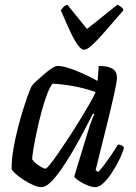

<svg xmlns="http://www.w3.org/2000/svg" viewBox="-20 -772 561 792"><path d="M151.5 0Q136.3 0 116.2 -9Q96 -18 76.1 -31Q56.1 -44 43 -56.5Q29.8 -69 27.8 -75Q27.6 -112 35.1 -156.3Q42.6 -200.7 54.1 -245.3Q65.6 -289.8 77.6 -327.4Q89.6 -365 99.1 -389.8Q108.6 -414.6 111.8 -418.6Q117 -425.4 131 -438.5Q144.9 -451.5 161.6 -465.8Q178.3 -480.1 193.5 -490.1Q208.7 -500 217.3 -500Q235.6 -500 262.7 -491.5Q289.7 -483 321.3 -468.8Q352.9 -454.5 382.6 -438.1L387.3 -500Q426.3 -500 444.4 -488.2Q462.5 -476.4 462.5 -451.3Q462.5 -436.4 451.1 -384.9Q439.8 -333.4 419.9 -253.3Q400.1 -173.1 374.3 -69.8L385.3 -62.8Q395.9 -73.4 410.5 -92.8Q425.1 -112.3 440.3 -134.7Q455.5 -157.1 466.5 -175.8Q475.3 -175.8 482.5 -171.9Q489.6 -168 491.4 -163.2Q486.2 -142.2 472.7 -114.6Q459.2 -87 442.2 -60.6Q425.2 -34.2 406.9 -17.1Q388.6 0 373.1 0Q359.2 0 339.6 -8Q320 -16.1 304.6 -26.6Q289.2 -37.2 286.2 -44L340.3 -221.6Q346.3 -241 351.6 -257.1Q357 -273.1 361.6 -284.4Q366.2 -295.7 369 -301L363.7 -304Q346.5 -270 325 -229Q303.5 -188 279.6 -147.5Q255.7 -107 232.6 -73.5Q209.4 -40 188.6 -20Q167.9 0 151.5 0ZM167.9 -76.2Q171.9 -76.2 186.5 -94.1Q201.1 -111.9 221.4 -141.5Q241.6 -171 264.8 -206.3Q288 -241.6 309.8 -277.3Q331.5 -313 349.1 -343.5Q366.7 -373.9 374.7 -392.4Q328.2 -408.4 281.8 -416.8Q235.5 -425.2 197.2 -426.9Q186 -414.6 174.2 -383.3Q162.5 -352 151.5 -311.6Q140.6 -271.2 131.9 -230.3Q123.1 -189.4 117.9 -158Q112.7 -126.6 112.7 -114.9Q122.2 -100.7 141.1 -88.5Q159.9 -76.2 167.9 -76.2ZM326.9 -566.8Q315.1 -566.8 300.7 -586.6Q286.3 -606.4 269.1 -643.3Q252 -680.2 230.7 -729.9Q236 -737 241.6 -743Q247.1 -749.1 257.9 -752.3L339 -652.5L464 -752.3Q474.1 -748.3 481.1 -742.2Q488.2 -736 489.2 -729.9Q446.8 -681 414.9 -644.1Q383 -607.2 361.2 -587Q339.5 -566.8 326.9 -566.8Z"/></svg>

Font: Texturina Medium
Style: Italic
Weight: 500
Italic angle: -11°
Designer: Guillermo Torres Carreño
Foundry: Omnibus-Type
Version: Version 1.002